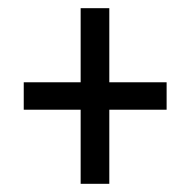

<svg xmlns="http://www.w3.org/2000/svg" viewBox="-20 -592 465 469"><path d="M177 -143H247V-324H387V-391H247V-572H177V-391H38V-324H177Z"/></svg>

Font: Noto Serif Lao ExtraCondensed
Style: Bold
Weight: 700
Width: 2
Designer: Monotype Design Team
Foundry: Monotype Imaging Inc.
Version: Version 2.003